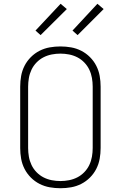

<svg xmlns="http://www.w3.org/2000/svg" viewBox="-20 -989 640 1017"><path d="M300 8Q271 8 243 3Q215 -2 189.5 -15Q164 -28 143.5 -48.5Q123 -69 110 -94.5Q97 -120 92 -148Q87 -176 87 -205V-530Q87 -559 92 -587Q97 -615 110 -640.5Q123 -666 143.5 -686.5Q164 -707 189.5 -720Q215 -733 243 -738Q271 -743 300 -743Q329 -743 357 -738Q385 -733 410.5 -720Q436 -707 456.5 -686.5Q477 -666 490 -640.5Q503 -615 508 -587Q513 -559 513 -530V-205Q513 -176 508 -148Q503 -120 490 -94.5Q477 -69 456.5 -48.5Q436 -28 410.5 -15Q385 -2 357 3Q329 8 300 8ZM300 -30Q323 -30 346 -34.5Q369 -39 389.5 -49.5Q410 -60 426.5 -77Q443 -94 453 -115Q463 -136 467 -159Q471 -182 471 -205V-530Q471 -553 467 -576Q463 -599 453 -620Q443 -641 426.5 -658Q410 -675 389.5 -685.5Q369 -696 346 -700.5Q323 -705 300 -705Q277 -705 254 -700.5Q231 -696 210.5 -685.5Q190 -675 173.5 -658Q157 -641 147 -620Q137 -599 133 -576Q129 -553 129 -530V-205Q129 -182 133 -159Q137 -136 147 -115Q157 -94 173.5 -77Q190 -60 210.5 -49.5Q231 -39 254 -34.5Q277 -30 300 -30ZM391 -803 364 -827 496 -969 529 -941ZM195 -803 168 -827 301 -969 334 -941Z"/></svg>

Font: Iosevka Extralight Extended
Style: Regular
Weight: 200
Width: 7
Monospace: yes
Designer: Belleve Invis
Foundry: Belleve Invis
Version: Version 32.5.0; ttfautohint (v1.8.4)